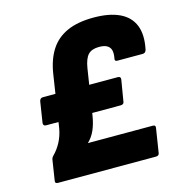

<svg xmlns="http://www.w3.org/2000/svg" viewBox="-100 -759 812 851"><g transform="rotate(-15 305.5 -333.5)"><path d="M62 0Q48 0 51 -14L65 -104Q66 -114 74 -122Q95 -143 109.5 -170.5Q124 -198 130 -231L167 -471Q177 -536 205 -579.5Q233 -623 282 -645Q331 -667 404 -667Q476 -667 522.5 -645Q569 -623 586.5 -579Q604 -535 590 -469Q586 -455 573 -455H457Q443 -455 447 -469Q451 -490 447.5 -504.5Q444 -519 431 -527Q418 -535 394 -535Q360 -535 343.5 -517.5Q327 -500 320 -457L287 -246Q281 -210 269 -183Q257 -156 236 -136H534Q548 -136 545 -122L528 -14Q527 0 512 0ZM78 -260Q64 -260 65 -274L80 -370Q83 -384 96 -384H440Q454 -384 452 -370L436 -274Q435 -260 420 -260Z"/></g></svg>

Font: Sofia Sans Black
Style: Italic
Weight: 900
Italic angle: -9°
Version: Version 4.100-B